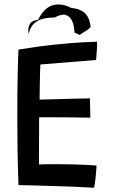

<svg xmlns="http://www.w3.org/2000/svg" viewBox="-20 -852 518 877"><path d="M409.5 5.5Q355.5 2.5 304.2 0.2Q253 -2 198.5 -3Q166.5 -4 131.5 -5Q96.5 -6 64.5 -6.5Q61.5 -85 60.2 -161.5Q59 -238 59 -307Q59 -431.5 60.8 -513.2Q62.5 -595 64.5 -625.5Q154 -640.5 230.5 -648.2Q307 -656 358.5 -658.8Q410 -661.5 423.5 -661.5Q423.5 -639 422.2 -619.8Q421 -600.5 419 -578L164.5 -557.5Q163.5 -546 163 -524Q162.5 -502 162 -477Q161.5 -452 161.2 -430Q161 -408 161 -397Q172.5 -397 195 -397.8Q217.5 -398.5 245.5 -399.2Q273.5 -400 301.8 -400.8Q330 -401.5 353.8 -402Q377.5 -402.5 391 -402.5L392.5 -314.5Q385 -314.5 362.5 -315Q340 -315.5 309.8 -315.8Q279.5 -316 248.5 -316.2Q217.5 -316.5 193.2 -316.5Q169 -316.5 159 -316.5Q158.5 -310 158.5 -290.8Q158.5 -271.5 158.5 -245.5Q158.5 -219.5 158.2 -192Q158 -164.5 158 -140.2Q158 -116 158 -101Q169 -101.5 197 -101.8Q225 -102 249.5 -102Q282.5 -102 315.5 -101Q348.5 -100 376.5 -98.8Q404.5 -97.5 421 -96Q420.5 -83.5 419.2 -67.8Q418 -52 416.2 -37Q414.5 -22 412.8 -10.5Q411 1 409.5 5.5ZM111 -695.5Q105.5 -723 116.5 -741.5Q127.5 -760 153.5 -761Q182.5 -818.5 222.5 -828.5Q262.5 -838.5 305 -816Q349 -811.5 369.5 -790.2Q390 -769 394 -728.5Q389 -722 379.8 -715.8Q370.5 -709.5 360.8 -703.8Q351 -698 344 -692Q338 -695 332.8 -697.8Q327.5 -700.5 320.5 -703Q319 -723 315.8 -737.2Q312.5 -751.5 307 -761Q298.5 -777.5 280.2 -783.5Q262 -789.5 229.5 -772Q175 -772 146.5 -753.2Q118 -734.5 111 -695.5Z"/></svg>

Font: Grandstander Thin
Style: Regular
Weight: 400
Version: Version 1.200